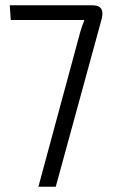

<svg xmlns="http://www.w3.org/2000/svg" viewBox="-20 -710 441 730"><path d="M17 -690H331Q381 -690 366 -636L192 0H126L285 -588Q290 -606 301 -634H21Z"/></svg>

Font: exo2condensed_l
Style: Regular
Weight: 300
Width: 3
Designer: Natanael Gama
Version: Version 1.001;PS 001.001;hotconv 1.0.70;makeotf.lib2.5.58329